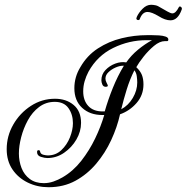

<svg xmlns="http://www.w3.org/2000/svg" viewBox="-20 -733 781 803"><path d="M183 50Q136 50 96 30.5Q56 11 32 -24.5Q8 -60 8 -109Q8 -164 35.5 -212Q63 -260 109 -290Q155 -320 210 -320Q257 -320 288 -294Q319 -268 319 -219Q319 -183 299.5 -149.5Q280 -116 248 -94Q216 -72 178 -72Q167 -72 151 -77Q135 -82 135 -97Q135 -105 141 -105Q146 -105 147 -101.5Q148 -98 149 -95Q152 -88 162.5 -85.5Q173 -83 180 -83Q213 -83 236.5 -105Q260 -127 272.5 -158.5Q285 -190 285 -218Q285 -254 266.5 -280.5Q248 -307 209 -307Q172 -307 143.5 -285.5Q115 -264 96.5 -230Q78 -196 68.5 -159Q59 -122 59 -91Q59 -59 70 -30.5Q81 -2 104.5 15.5Q128 33 163 33Q184 33 204 26Q224 19 241 9Q286 -17 320 -60.5Q354 -104 378 -154Q402 -204 416 -252H408Q356 -252 323.5 -282Q291 -312 291 -364Q291 -411 316 -452Q344 -501 389.5 -530.5Q435 -560 488.5 -573Q542 -586 595 -586Q600 -586 614.5 -586Q629 -586 645 -585Q661 -584 672.5 -580Q684 -576 684 -568Q684 -561 679 -561Q674 -561 670 -561Q648 -561 624 -541Q600 -521 580 -495.5Q560 -470 550 -452Q567 -436 573.5 -419.5Q580 -403 580 -380Q580 -335 551 -302Q522 -269 482 -255Q470 -201 445 -147Q420 -93 382.5 -48.5Q345 -4 295.5 23Q246 50 183 50ZM409 -267H418Q432 -316 452 -365.5Q472 -415 498 -458H493Q480 -458 463 -450.5Q446 -443 433.5 -431Q421 -419 421 -404Q421 -396 426 -386.5Q431 -377 431 -375Q431 -370 422 -370Q412 -370 408 -379.5Q404 -389 404 -397Q404 -422 421 -440Q438 -458 462 -467Q486 -476 508 -472Q528 -501 557 -525Q586 -549 616 -565H593Q520 -565 453.5 -532.5Q387 -500 350 -433Q340 -414 334 -393.5Q328 -373 328 -351Q328 -313 349 -290Q370 -267 409 -267ZM487 -276Q517 -292 535.5 -323.5Q554 -355 554 -388Q554 -400 552 -414.5Q550 -429 542 -439Q523 -401 510 -359Q497 -317 487 -276ZM693 -648Q671 -648 644 -665Q614 -683 597 -683Q575 -683 564 -652Q563 -649 558 -649Q554 -649 551.5 -652Q549 -655 552 -662Q560 -680 576.5 -696.5Q593 -713 612 -713Q620 -713 630 -711Q640 -709 652 -701Q666 -693 680 -685Q694 -677 701 -677Q715 -677 728 -703Q730 -706 732 -706Q736 -706 739 -702Q742 -698 740 -693Q724 -648 693 -648Z"/></svg>

Font: Gwendolyn
Style: Bold
Weight: 700
Designer: Robert E. Leuschke
Foundry: Robert E. Leuschke
Version: Version 1.010; ttfautohint (v1.8.3)